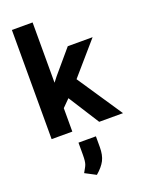

<svg xmlns="http://www.w3.org/2000/svg" viewBox="-192 -837 928 1240"><g transform="rotate(-20 272.5 -216.5)"><path d="M196.5 0H54.2V-750.3H196.5ZM300.1 -265.2 174.6 -139.1 125.1 -244.1 223.4 -370.4 357.5 -528.3H528.1ZM227 -242.2 324.1 -329 544.9 0H381.2ZM329.2 154.2Q329.2 209.5 310.9 245.1Q292.6 280.7 250.1 316.8L176.4 278.1Q185.4 261.4 191.7 250.8Q198 240.1 201.9 229.7Q205.7 219.3 207.5 203.7Q209.4 188 209.4 161.5V80.7H329.2Z"/></g></svg>

Font: Heebo
Style: Regular
Weight: 400
Designer: Oded Ezer
Foundry: Ezer Type House
Version: Version 3.100